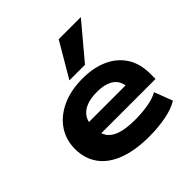

<svg xmlns="http://www.w3.org/2000/svg" viewBox="-199 -954 1141 1141"><g transform="rotate(-45 371.5 -384.0)"><path d="M425 11Q307 11 225 -20.5Q143 -52 101.5 -110.5Q60 -169 60 -249Q60 -325 99.5 -384.5Q139 -444 213 -479Q287 -514 389 -514Q480 -514 548.5 -483Q617 -452 655 -393Q693 -334 693 -249V-205H201V-304H562L542 -283Q540 -341 501.5 -369Q463 -397 391 -397Q340 -397 304 -383Q268 -369 248.5 -341.5Q229 -314 229 -273V-256Q229 -211 249 -180.5Q269 -150 314.5 -134.5Q360 -119 438 -119Q496 -119 547 -128Q598 -137 631 -156L675 -41Q632 -14 565.5 -1.5Q499 11 425 11ZM325 -561 453 -779H639L456 -561Z"/></g></svg>

Font: Nunito Sans 7pt Expanded ExtraBold
Style: Regular
Weight: 800
Width: 7
Designer: Vernon Adams
Foundry: Vernon Adams
Version: Version 3.101;gftools[0.9.27]